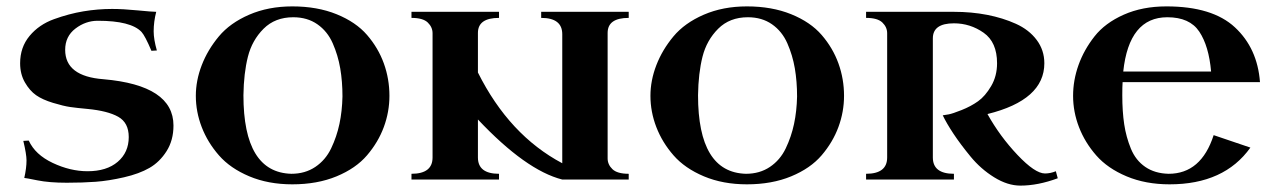

<svg xmlns="http://www.w3.org/2000/svg" viewBox="-20 -562 3993 601"><path d="M189 10Q134 10 97 2.5Q60 -5 56 -5Q63 -36 63 -60Q63 -79 53 -121L70 -122Q90 -78 145 -52Q200 -26 254 -26Q314 -26 348.5 -55.5Q383 -85 383 -133Q383 -178 350 -196.5Q317 -215 254 -221Q221 -224 200 -227Q179 -230 146 -240Q113 -250 93 -264Q73 -278 58 -304Q43 -330 43 -364Q43 -414 72.5 -449.5Q102 -485 149 -502Q196 -519 241 -526.5Q286 -534 331 -534Q365 -534 411 -529.5Q457 -525 469 -525Q461 -494 461 -464Q461 -439 471 -404L454 -403Q434 -450 423 -462Q390 -497 286 -497Q248 -497 216 -472.5Q184 -448 184 -406Q184 -323 304 -314Q523 -295 523 -169Q523 -123 501.5 -89Q480 -55 448 -36.5Q416 -18 368 -7Q320 4 279.5 7Q239 10 189 10Z M593 -262Q593 -310 611.5 -358Q630 -406 665 -448Q700 -490 760 -516Q820 -542 895 -542Q973 -542 1033.5 -517.5Q1094 -493 1129 -452.5Q1164 -412 1181.5 -363.5Q1199 -315 1199 -262Q1199 -212 1181.5 -164.5Q1164 -117 1129 -76Q1094 -35 1033.5 -10Q973 15 895 15Q820 15 760.5 -10Q701 -35 665.5 -75.5Q630 -116 611.5 -164Q593 -212 593 -262ZM742 -264Q742 -22 892 -18Q935 -18 967 -39.5Q999 -61 1016.5 -97.5Q1034 -134 1042.5 -174Q1051 -214 1052 -260Q1052 -307 1045 -348Q1038 -389 1021.5 -426.5Q1005 -464 973.5 -486Q942 -508 898 -508Q841 -508 805 -472Q769 -436 756 -384.5Q743 -333 742 -264Z M1542 -18V0H1268V-18Q1334 -18 1334 -69V-458Q1334 -477 1319 -491.5Q1304 -506 1268 -506V-525H1542V-506Q1476 -506 1476 -459V-335Q1574 -139 1740 -51V-455Q1740 -506 1674 -506V-525H1948V-506Q1882 -506 1882 -459V-66Q1882 -47 1897 -32.5Q1912 -18 1948 -18V0H1740Q1626 -29 1476 -188V-69Q1476 -18 1542 -18Z M2016 -262Q2016 -310 2034.5 -358Q2053 -406 2088 -448Q2123 -490 2183 -516Q2243 -542 2318 -542Q2396 -542 2456.5 -517.5Q2517 -493 2552 -452.5Q2587 -412 2604.5 -363.5Q2622 -315 2622 -262Q2622 -212 2604.5 -164.5Q2587 -117 2552 -76Q2517 -35 2456.5 -10Q2396 15 2318 15Q2243 15 2183.5 -10Q2124 -35 2088.5 -75.5Q2053 -116 2034.5 -164Q2016 -212 2016 -262ZM2165 -264Q2165 -22 2315 -18Q2358 -18 2390 -39.5Q2422 -61 2439.5 -97.5Q2457 -134 2465.5 -174Q2474 -214 2475 -260Q2475 -307 2468 -348Q2461 -389 2444.5 -426.5Q2428 -464 2396.5 -486Q2365 -508 2321 -508Q2264 -508 2228 -472Q2192 -436 2179 -384.5Q2166 -333 2165 -264Z M3285 -26 3291 -4Q3229 19 3174 19Q3134 19 3092 -7Q3050 -33 3018 -72Q2986 -111 2964.5 -143.5Q2943 -176 2931 -201Q2938 -202 2949.5 -204Q2961 -206 2990 -217.5Q3019 -229 3041.5 -245Q3064 -261 3082.5 -292.5Q3101 -324 3101 -364Q3101 -430 3059 -459.5Q3017 -489 2966 -489Q2900 -489 2900 -442V-69Q2900 -18 2966 -18V0H2691V-18Q2757 -18 2757 -69V-458Q2757 -477 2742 -491.5Q2727 -506 2691 -506V-525H2966Q3021 -525 3070 -515.5Q3119 -506 3160 -487.5Q3201 -469 3225 -437Q3249 -405 3249 -364Q3249 -249 3071 -205Q3110 -135 3165 -77Q3220 -19 3251 -19Q3268 -19 3285 -26Z M3924 -305H3494Q3493 -291 3493 -264Q3493 -213 3499 -173Q3505 -133 3520 -96.5Q3535 -60 3565 -39.5Q3595 -19 3638 -18Q3740 -18 3779 -139L3894 -100Q3812 15 3641 15Q3566 15 3506.5 -10Q3447 -35 3411.5 -75.5Q3376 -116 3357.5 -164Q3339 -212 3339 -262Q3339 -311 3356 -358.5Q3373 -406 3406 -448Q3439 -490 3497.5 -516Q3556 -542 3631 -542Q3775 -542 3845.5 -476.5Q3916 -411 3924 -305ZM3634 -508Q3514 -508 3496 -338H3771Q3764 -418 3734 -463Q3704 -508 3634 -508Z"/></svg>

Font: Uncial Antiqua
Style: Regular
Weight: 400
Designer: Astigmatic (AOETI)
Foundry: Astigmatic (AOETI)
Version: Version 1.000